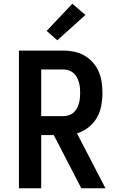

<svg xmlns="http://www.w3.org/2000/svg" viewBox="-20 -1005 640 1025"><path d="M81 0V-735H319Q348 -735 376.5 -729Q405 -723 430.5 -708.5Q456 -694 475.5 -672Q495 -650 506.5 -623.5Q518 -597 522.5 -568Q527 -539 527 -509Q527 -475 520.5 -440.5Q514 -406 497 -376.5Q480 -347 452 -325Q424 -303 391 -293L543 0H414L309 -203L267 -284H200V0ZM200 -385H319Q333 -385 347 -389.5Q361 -394 372 -403.5Q383 -413 390 -425.5Q397 -438 401 -452Q405 -466 406.5 -480.5Q408 -495 408 -509Q408 -524 406.5 -538.5Q405 -553 401 -566.5Q397 -580 390 -593Q383 -606 372 -615.5Q361 -625 347 -629.5Q333 -634 319 -634H200ZM286 -790 229 -840 366 -985 436 -925Z"/></svg>

Font: Iosevka Aile
Style: Bold
Weight: 700
Designer: Belleve Invis
Foundry: Belleve Invis
Version: Version 28.0.1; ttfautohint (v1.8.4)